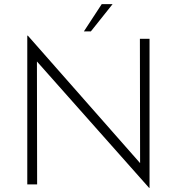

<svg xmlns="http://www.w3.org/2000/svg" viewBox="-20 -899 862 936"><path d="M707 17 147 -614 160 -624 161 0H113V-725H116L676 -89L663 -85L662 -710H709V17ZM529 -879 423 -746H389L476 -879Z"/></svg>

Font: Josefin Sans Thin Light
Style: Regular
Weight: 300
Version: Version 2.000